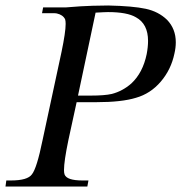

<svg xmlns="http://www.w3.org/2000/svg" viewBox="-22 -679 660 699"><path d="M227 -169Q211 -92 211 -60Q211 -50 213 -44Q221 -22 278 -22H300L296 0H-2L1 -22H18Q78 -22 94 -44Q112 -66 133 -169L202 -490Q217 -562 217 -592Q217 -603 215 -609Q207 -625 185 -630Q181 -631 171 -631H131L135 -652H217Q276 -657 314.5 -658Q353 -659 372 -659Q462 -657 508.5 -647Q555 -637 586 -607Q618 -574 618 -525Q618 -505 613 -484Q601 -426 563.5 -382Q526 -338 473 -323Q421 -307 329 -307H257ZM309 -331Q359 -331 385 -337Q424 -347 456 -375Q498 -414 512 -482Q517 -508 517 -530Q517 -592 473 -616Q441 -635 371 -635Q367 -635 355 -634.5Q343 -634 326 -633L262 -331Z"/></svg>

Font: New Athena Unicode
Style: Italic
Weight: 400
Designer: J. Rusten 1997; rev. by R. Hancock 2001, 2002, rev. by D. Mastronarde 2002-2019
Foundry: Society for Classical Studies (formerly American Philological Association)
Version: Version 5.008